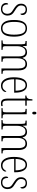

<svg xmlns="http://www.w3.org/2000/svg" viewBox="1620 -2402 792 4073"><g transform="rotate(90 2016.5 -366.0)"><path d="M171 10Q126 10 98 -5.5Q70 -21 57 -45Q44 -69 44 -94Q44 -120 52 -131.5Q60 -143 73 -143Q73 -85 95.5 -52Q118 -19 172 -19Q221 -19 247 -48Q273 -77 273 -129Q273 -164 255.5 -192Q238 -220 183 -252Q137 -281 109.5 -305Q82 -329 70.5 -355.5Q59 -382 59 -418Q59 -475 93 -508.5Q127 -542 184 -542Q240 -542 269.5 -514.5Q299 -487 299 -449Q299 -403 270 -403Q270 -513 182 -513Q137 -513 116.5 -486.5Q96 -460 96 -421Q96 -378 121.5 -349Q147 -320 200 -289Q265 -252 288 -215.5Q311 -179 311 -131Q311 -66 273 -28Q235 10 171 10Z M580 10Q497 10 450.5 -57.5Q404 -125 404 -267Q404 -543 583 -543Q758 -543 758 -267Q758 -124 713 -57Q668 10 580 10ZM581 -21Q656 -21 686 -85Q716 -149 716 -267Q716 -391 685.5 -451.5Q655 -512 582 -512Q507 -512 476 -451Q445 -390 445 -267Q445 -147 477.5 -84Q510 -21 581 -21Z M838 0V-25H851Q881 -25 895.5 -29Q910 -33 914.5 -49Q919 -65 919 -100V-433Q919 -468 914.5 -485Q910 -502 896.5 -506.5Q883 -511 855 -511H850V-536H954L959 -450H962Q980 -498 1012 -520.5Q1044 -543 1090 -543Q1139 -543 1167.5 -518Q1196 -493 1208 -446H1210Q1245 -543 1343 -543Q1474 -543 1474 -360V-96Q1474 -63 1479 -48Q1484 -33 1498.5 -29Q1513 -25 1542 -25H1546V0H1433V-361Q1433 -432 1410.5 -471Q1388 -510 1335 -510Q1291 -510 1265.5 -487.5Q1240 -465 1228.5 -427.5Q1217 -390 1217 -345V-99Q1217 -65 1222 -49Q1227 -33 1241.5 -29Q1256 -25 1284 -25H1290V0H1177V-361Q1177 -436 1154.5 -473Q1132 -510 1080 -510Q1038 -510 1011.5 -485Q985 -460 972.5 -419Q960 -378 960 -331V-99Q960 -65 965 -49Q970 -33 985.5 -29Q1001 -25 1031 -25H1038V0Z M1797 10Q1715 10 1667.5 -61Q1620 -132 1620 -262Q1620 -404 1664 -473.5Q1708 -543 1789 -543Q1865 -543 1905.5 -477Q1946 -411 1946 -294V-270H1662Q1662 -144 1699.5 -83Q1737 -22 1801 -22Q1848 -22 1877 -47.5Q1906 -73 1920 -105Q1931 -99 1931 -82Q1931 -65 1916 -43.5Q1901 -22 1871 -6Q1841 10 1797 10ZM1905 -300Q1904 -395 1877 -453.5Q1850 -512 1789 -512Q1727 -512 1696.5 -455Q1666 -398 1663 -300Z M2175 10Q2120 10 2096 -23Q2072 -56 2072 -142V-506H2007V-528Q2046 -531 2064 -553Q2076 -568 2081 -593Q2086 -618 2087 -657H2113V-536H2222V-506H2113V-139Q2113 -71 2129.5 -46Q2146 -21 2180 -21Q2194 -21 2205 -22.5Q2216 -24 2230 -27V3Q2217 6 2202.5 8Q2188 10 2175 10Z M2379 -654Q2366 -654 2358 -663Q2350 -672 2350 -698Q2350 -723 2358 -732.5Q2366 -742 2379 -742Q2392 -742 2400 -732.5Q2408 -723 2408 -698Q2408 -672 2400 -663Q2392 -654 2379 -654ZM2275 0V-25H2294Q2323 -25 2338 -29Q2353 -33 2358 -49Q2363 -65 2363 -98V-435Q2363 -469 2358.5 -485.5Q2354 -502 2340.5 -506.5Q2327 -511 2300 -511H2290V-536H2404V-99Q2404 -65 2409 -49Q2414 -33 2429 -29Q2444 -25 2473 -25H2490V0Z M2527 0V-25H2540Q2570 -25 2584.5 -29Q2599 -33 2603.5 -49Q2608 -65 2608 -100V-433Q2608 -468 2603.5 -485Q2599 -502 2585.5 -506.5Q2572 -511 2544 -511H2539V-536H2643L2648 -450H2651Q2669 -498 2701 -520.5Q2733 -543 2779 -543Q2828 -543 2856.5 -518Q2885 -493 2897 -446H2899Q2934 -543 3032 -543Q3163 -543 3163 -360V-96Q3163 -63 3168 -48Q3173 -33 3187.5 -29Q3202 -25 3231 -25H3235V0H3122V-361Q3122 -432 3099.5 -471Q3077 -510 3024 -510Q2980 -510 2954.5 -487.5Q2929 -465 2917.5 -427.5Q2906 -390 2906 -345V-99Q2906 -65 2911 -49Q2916 -33 2930.5 -29Q2945 -25 2973 -25H2979V0H2866V-361Q2866 -436 2843.5 -473Q2821 -510 2769 -510Q2727 -510 2700.5 -485Q2674 -460 2661.5 -419Q2649 -378 2649 -331V-99Q2649 -65 2654 -49Q2659 -33 2674.5 -29Q2690 -25 2720 -25H2727V0Z M3486 10Q3404 10 3356.5 -61Q3309 -132 3309 -262Q3309 -404 3353 -473.5Q3397 -543 3478 -543Q3554 -543 3594.5 -477Q3635 -411 3635 -294V-270H3351Q3351 -144 3388.5 -83Q3426 -22 3490 -22Q3537 -22 3566 -47.5Q3595 -73 3609 -105Q3620 -99 3620 -82Q3620 -65 3605 -43.5Q3590 -22 3560 -6Q3530 10 3486 10ZM3594 -300Q3593 -395 3566 -453.5Q3539 -512 3478 -512Q3416 -512 3385.5 -455Q3355 -398 3352 -300Z M3852 10Q3807 10 3779 -5.5Q3751 -21 3738 -45Q3725 -69 3725 -94Q3725 -120 3733 -131.5Q3741 -143 3754 -143Q3754 -85 3776.5 -52Q3799 -19 3853 -19Q3902 -19 3928 -48Q3954 -77 3954 -129Q3954 -164 3936.5 -192Q3919 -220 3864 -252Q3818 -281 3790.5 -305Q3763 -329 3751.5 -355.5Q3740 -382 3740 -418Q3740 -475 3774 -508.5Q3808 -542 3865 -542Q3921 -542 3950.5 -514.5Q3980 -487 3980 -449Q3980 -403 3951 -403Q3951 -513 3863 -513Q3818 -513 3797.5 -486.5Q3777 -460 3777 -421Q3777 -378 3802.5 -349Q3828 -320 3881 -289Q3946 -252 3969 -215.5Q3992 -179 3992 -131Q3992 -66 3954 -28Q3916 10 3852 10Z"/></g></svg>

Font: Noto Serif Lao Condensed ExtraLight
Style: Regular
Weight: 200
Width: 3
Designer: Monotype Design Team
Foundry: Monotype Imaging Inc.
Version: Version 2.003; ttfautohint (v1.8.4.7-5d5b)